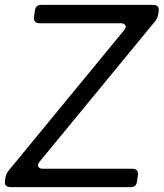

<svg xmlns="http://www.w3.org/2000/svg" viewBox="-32 -765 670 785"><path d="M11 0Q-15 0 -12 -25L-10 -38Q-7 -54 2 -66L475 -641Q485 -653 480.5 -661.5Q476 -670 461 -670H130Q104 -670 107 -696L111 -723Q114 -745 136 -745H594Q620 -745 617 -720L615 -707Q612 -691 603 -679L130 -104Q120 -92 124.5 -83.5Q129 -75 144 -75H509Q535 -75 532 -49L528 -22Q525 0 503 0Z"/></svg>

Font: Pitagon Sans Text
Style: Italic
Weight: 400
Italic angle: -8°
Designer: Travis Tran
Foundry: Pitagon
Version: Version 1.001; ttfautohint (v1.8.4.7-5d5b);gftools[0.9.26]